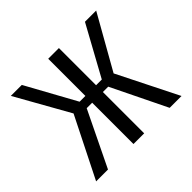

<svg xmlns="http://www.w3.org/2000/svg" viewBox="-125 -641 787 787"><g transform="rotate(-45 269.0 -247.5)"><path d="M21.5 0 153 -262.3 22.1 -495H85.7L204.6 -278.8H238.1V-494.3H300.1V-278.8H333.2L451.8 -495H516.8L385.2 -262.3L516.6 0H447.9L331.1 -239.5H300.1V0H238.1V-239.5H206.4L90.3 0Z"/></g></svg>

Font: Alumni Sans Thin
Style: Regular
Weight: 100
Designer: Robert E. Leuschke
Foundry: Robert E. Leuschke
Version: Version 1.018